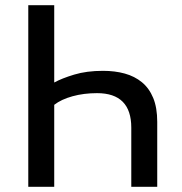

<svg xmlns="http://www.w3.org/2000/svg" viewBox="-20 -720 702 740"><path d="M486 0V-228Q486 -361 354 -361Q303 -361 259.5 -349Q216 -337 189 -316V0H89V-700H189V-402Q218 -418 266 -432.5Q314 -447 377 -447Q423 -447 461 -436.5Q499 -426 527 -403Q555 -380 570.5 -342.5Q586 -305 586 -250V0Z"/></svg>

Font: PT Sans Caption
Style: Regular
Weight: 400
Designer: A.Korolkova, O.Umpeleva, V.Yefimov
Foundry: ParaType Ltd
Version: Version 2.004W OFL